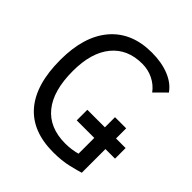

<svg xmlns="http://www.w3.org/2000/svg" viewBox="-195 -834 975 975"><g transform="rotate(45 293.0 -346.5)"><path d="M341.3 9.8Q189.9 9.8 112.3 -81.1Q34.7 -171.9 34.7 -347.7Q34.7 -517.1 114 -610.1Q193.4 -703.1 337.4 -703.1Q408.2 -703.1 461.7 -681.4Q515.1 -659.7 542 -620.1L481.9 -560.5Q457.5 -593.3 421.1 -610.8Q384.8 -628.4 343.3 -628.4Q237.3 -628.4 178.5 -556.4Q119.6 -484.4 119.6 -352.5Q119.6 -211.4 179.2 -138.2Q238.8 -64.9 353 -64.9Q377 -64.9 398.2 -68.1Q419.4 -71.3 437 -76.2V-189.5H311V-265.6H437V-338.4H517.1V-265.6H585.9V-189.5H517.1V-19.5Q497.6 -13.2 450 -1.7Q402.3 9.8 341.3 9.8Z"/></g></svg>

Font: Cascadia Code NF SemiLight
Style: Regular
Weight: 350
Monospace: yes
Designer: Aaron Bell
Foundry: Saja Typeworks
Version: Version 2404.023; ttfautohint (v1.8.4)